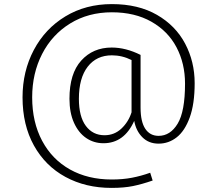

<svg xmlns="http://www.w3.org/2000/svg" viewBox="-20 -714 1060 937"><path d="M930 -308Q930 -207 906 -141Q882 -75 842.5 -44Q803 -13 754 -13Q706 -13 675 -44Q644 -75 635 -124Q586 -15 485 -15Q438 -15 400.5 -40.5Q363 -66 341 -115Q319 -164 319 -232Q319 -355 376.5 -418.5Q434 -482 525 -482Q594 -482 666 -446V-189Q666 -120 689 -85.5Q712 -51 754 -51Q811 -51 847 -110.5Q883 -170 883 -306Q883 -404 841.5 -483Q800 -562 719 -608Q638 -654 526 -654Q411 -654 322.5 -599.5Q234 -545 185.5 -450.5Q137 -356 137 -239Q137 -118 185.5 -27Q234 64 321.5 113Q409 162 525 162Q579 162 623.5 153.5Q668 145 713 129L725 167Q673 185 629 194Q585 203 524 203Q398 203 299.5 149.5Q201 96 145.5 -4Q90 -104 90 -239Q90 -366 145 -470Q200 -574 299 -634Q398 -694 526 -694Q655 -694 746 -641.5Q837 -589 883.5 -501Q930 -413 930 -308ZM622 -166V-421Q576 -444 526 -444Q451 -444 408 -388.5Q365 -333 365 -232Q365 -145 399 -99.5Q433 -54 490 -54Q538 -54 572.5 -86.5Q607 -119 622 -166Z"/></svg>

Font: FiraGO ExtraLight
Style: Regular
Weight: 200
Designer: bBox Type
Foundry: bBox Type GmbH
Version: Version 1.001